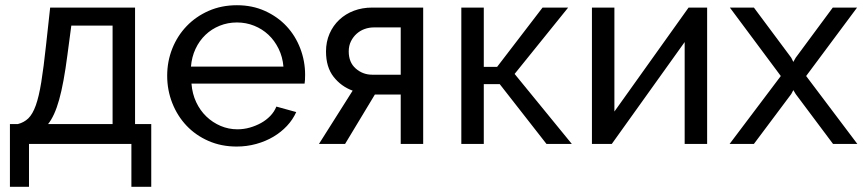

<svg xmlns="http://www.w3.org/2000/svg" viewBox="-20 -551 3314 735"><path d="M18 -76H48Q72 -82 88.5 -98Q105 -114 117 -147.5Q129 -181 138 -236.5Q147 -292 156 -376L172 -522H497V-76H559V164H483V0H91V164H18ZM411 -76V-453H253L238 -340Q224 -232 206.5 -169.5Q189 -107 164 -76Z M886 10Q827 10 778 -11.5Q729 -33 694 -70Q659 -107 639.5 -156.5Q620 -206 620 -261Q620 -316 639.5 -365Q659 -414 694.5 -451Q730 -488 779 -509.5Q828 -531 887 -531Q946 -531 994.5 -509Q1043 -487 1077 -450.5Q1111 -414 1129.5 -365.5Q1148 -317 1148 -265Q1148 -254 1147.5 -245Q1147 -236 1146 -231H713Q716 -192 731 -160Q746 -128 770 -105Q794 -82 824.5 -69Q855 -56 889 -56Q913 -56 936 -62.5Q959 -69 979 -80Q999 -91 1014.5 -107Q1030 -123 1038 -143L1114 -122Q1101 -93 1078.5 -69Q1056 -45 1026.5 -27.5Q997 -10 961 0Q925 10 886 10ZM1065 -296Q1062 -333 1046.5 -364.5Q1031 -396 1007.5 -418Q984 -440 953 -452.5Q922 -465 887 -465Q852 -465 821 -452.5Q790 -440 766.5 -417.5Q743 -395 728.5 -364Q714 -333 711 -296Z M1330 -204Q1286 -220 1257 -257Q1228 -294 1228 -354Q1228 -391 1241.5 -422Q1255 -453 1279 -475.5Q1303 -498 1335 -510Q1367 -522 1405 -522H1600V0H1514V-189H1415L1301 0H1201ZM1514 -265V-446H1410Q1393 -446 1376 -440Q1359 -434 1345.5 -422Q1332 -410 1323.5 -393Q1315 -376 1315 -354Q1315 -312 1342 -288.5Q1369 -265 1405 -265Z M2057 -522H2155L1950 -268L2169 0H2072L1893 -229H1832V0H1746V-522H1832V-295H1883Z M2332 -124 2616 -522H2687V0H2601V-390L2322 0H2246V-522H2332Z M2866 -522 3009 -330 3017 -314 3026 -330 3168 -522H3261L3066 -260L3262 0H3169L3026 -191L3017 -206L3009 -191L2866 0H2773L2969 -260L2774 -522Z"/></svg>

Font: Boldmen Medium
Style: Regular
Weight: 400
Designer: Matt McInerney, Pablo Impallari, Rodrigo Fuenzalida
Foundry: LIVING CONCEPT
Version: Version 1.000